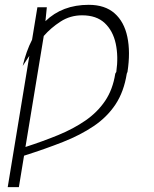

<svg xmlns="http://www.w3.org/2000/svg" viewBox="-20 -558 627 781"><path d="M77.8 75.3 56.8 203.1H11.4L99.4 -331L72.4 -289.8Q86.6 -350.1 110.4 -396.3L132.1 -528.4H170.5L164.8 -471.9Q233.3 -538.4 340.9 -538.4Q407 -538.4 446 -503.9Q485.1 -469.5 498 -408Q511 -346.6 498.6 -265.6L495.7 -258.5Q484 -184.7 449.8 -133.2Q415.5 -81.7 361.3 -45.1Q307.2 -8.5 235.6 19.7Q164.1 47.9 77.8 75.3ZM158 -411.6 83.5 40.1 83.8 39.8Q155.2 16.7 217 -8.7Q278.8 -34.1 327.4 -67.6Q376.1 -101.2 407.5 -147.5Q438.9 -193.9 448.9 -258.5L453.1 -265.6Q462 -328.1 450.8 -380.3Q439.6 -432.5 406.1 -464.1Q372.5 -495.7 313.9 -495.7Q265.6 -495.7 226.4 -470.3Q187.1 -445 158 -411.6Z"/></svg>

Font: Inter Thin  BETA
Style: Italic
Weight: 100
Italic angle: -9.39999°
Designer: Rasmus Andersson
Foundry: rsms
Version: Version 3.011;git-f93a4a705